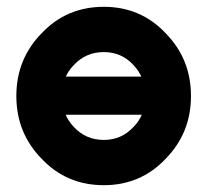

<svg xmlns="http://www.w3.org/2000/svg" viewBox="-20 -532 609 564"><path d="M285 -512Q176 -512 103 -435Q28 -359 28 -250Q28 -141 103 -65Q176 12 285 12Q393 12 466 -65Q541 -141 541 -250Q541 -359 466 -435Q393 -512 285 -512ZM285 -379Q337 -379 372 -341Q407 -304 407 -250Q407 -223 398.5 -200Q390 -177 372 -159Q337 -121 285 -121Q232 -121 197 -159Q162 -196 162 -250Q162 -277 170.5 -300Q179 -323 197 -341Q232 -379 285 -379ZM65 -195H507V-307H65Z"/></svg>

Font: Unageo
Style: Bold
Weight: 700
Designer: Richard Sepsi
Foundry: Richard Sepsi
Version: Version 2.000